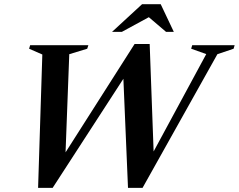

<svg xmlns="http://www.w3.org/2000/svg" viewBox="-20 -904 1156 930"><path d="M979 -642 906 -668 911 -685H1116.5L1111.5 -668L1033 -641.5L670.5 6H600L576 -561L608.5 -570L235 6H164.5L185 -640L121 -668L126 -685H408L402.5 -668L315.5 -641.5L296 -125.5L272 -126L632 -691H705L726 -118.5L692 -111ZM522.5 -749.5 668 -883.5H758.5L822 -749.5H784.5L690 -830H718L570 -749.5Z"/></svg>

Font: Newsreader 36pt SemiBold
Style: Italic
Weight: 600
Italic angle: -17°
Designer: Hugues Gentile
Foundry: Production Type
Version: Version 1.003